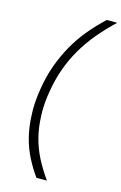

<svg xmlns="http://www.w3.org/2000/svg" viewBox="-142 -836 682 1078"><g transform="rotate(15 199.5 -297.0)"><path d="M186 182Q153 136 127 85Q101 34 86 -25.5Q71 -85 69 -153Q68 -167 68 -181Q68 -237 78 -300Q90 -379 114.5 -446.5Q139 -514 172.5 -572.5Q206 -631 248 -681Q290 -731 338 -776H399Q345 -725 301 -672.5Q257 -620 223 -562Q189 -504 166 -439.5Q143 -375 131 -300Q121 -239 121 -185Q121 -172 122 -159Q124 -94 139 -36Q154 22 181.5 75.5Q209 129 247 182Z"/></g></svg>

Font: Sora ExtraLight
Style: Italic
Weight: 200
Designer: Jonathan Barnbrook, Juli√°n Moncada
Version: Version 1.000